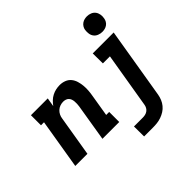

<svg xmlns="http://www.w3.org/2000/svg" viewBox="-217 -1012 1485 1485"><g transform="rotate(-45 525.0 -270.0)"><path d="M29 0 97 -410H64V-520H248L236 -448Q249 -466 265.5 -482Q282 -498 302.5 -508.5Q323 -519 344 -523.5Q365 -528 386 -528Q413 -528 438 -518.5Q463 -509 479 -489.5Q495 -470 502.5 -445Q510 -420 512.5 -394Q515 -368 513 -340.5Q511 -313 506 -286L477 -110H510V0H326L376 -304Q378 -317 378.5 -330Q379 -343 378 -356Q377 -369 373 -380.5Q369 -392 360.5 -401Q352 -410 339.5 -414Q327 -418 314 -418Q297 -418 279.5 -412Q262 -406 248.5 -393.5Q235 -381 227 -364.5Q219 -348 217 -331L162 0ZM567 215 566 105H663Q676 105 689.5 102Q703 99 714.5 91Q726 83 733 70.5Q740 58 742 45L818 -410H741L740 -520H969L872 63Q868 86 859 108Q850 130 834.5 149Q819 168 798.5 181Q778 194 755 202Q732 210 709 212.5Q686 215 664 215ZM911 -585Q891 -585 872 -592.5Q853 -600 841.5 -615Q830 -630 827 -650Q824 -670 827 -691Q829 -705 837 -718Q845 -731 857 -739.5Q869 -748 883 -751.5Q897 -755 911 -755Q931 -755 949.5 -747.5Q968 -740 979.5 -725Q991 -710 994.5 -690Q998 -670 994 -649Q992 -635 984.5 -622Q977 -609 965 -600.5Q953 -592 939 -588.5Q925 -585 911 -585Z"/></g></svg>

Font: Iosevka Etoile Extrabold
Style: Italic
Weight: 800
Italic angle: -9°
Designer: Belleve Invis
Foundry: Belleve Invis
Version: Version 22.1.2; ttfautohint (v1.8.4)